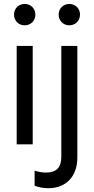

<svg xmlns="http://www.w3.org/2000/svg" viewBox="-20 -739 481 983"><path d="M65.4 0H147.5V-503.9H65.4ZM106.4 -609.4C137.7 -609.4 161.1 -632.8 161.1 -664.1C161.1 -695.3 137.7 -718.8 106.4 -718.8C75.2 -718.8 51.8 -695.3 51.8 -664.1C51.8 -632.8 75.2 -609.4 106.4 -609.4ZM227.5 224.6C318.4 224.6 376 164.1 376 67.4V-503.9H293.9V64.5C293.9 118.2 268.6 144.5 215.8 144.5C198.2 144.5 178.7 141.6 157.2 134.8V211.9C175.8 218.8 199.2 224.6 227.5 224.6ZM335 -609.4C366.2 -609.4 389.6 -632.8 389.6 -664.1C389.6 -695.3 366.2 -718.8 335 -718.8C303.7 -718.8 280.3 -695.3 280.3 -664.1C280.3 -632.8 303.7 -609.4 335 -609.4Z"/></svg>

Font: Wanted Sans
Style: Regular
Weight: 400
Designer: Original Design by Kil Hyung-jin and Kang Hanbin, Wanted Lab, Inc; Hangeul from Source Han Sans by Jang Soo-young and Ka
Foundry: Wanted Lab, Inc.
Version: Version 1.001;Glyphs 3.2 (3227)